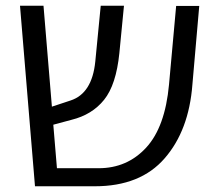

<svg xmlns="http://www.w3.org/2000/svg" viewBox="-20 -650 759 670"><path d="M324.2 -63Q423.8 -63 490 -134.8Q556.2 -206.5 569.8 -355L594.7 -629.4H675.3L651.4 -355Q639.2 -194.8 554.7 -97.7Q470.2 0 311 0H102.1L49.8 -629.9H131.8L161.1 -277.8L226.1 -299.3Q301.3 -323.7 312.5 -435.1L331.5 -629.9H412.6L396.5 -464.4Q385.3 -354 343.3 -301.8Q301.3 -249.5 229.5 -231.9L166 -214.8L178.7 -63Z"/></svg>

Font: OpenSansHebrew-Regular
Style: Regular
Weight: 400
Foundry: Ascender Corporation, Yanek Iontef
Version: Version 2.001;PS 002.001;hotconv 1.0.70;makeotf.lib2.5.58329